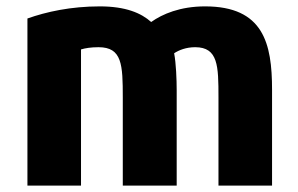

<svg xmlns="http://www.w3.org/2000/svg" viewBox="-20 -572 933 602"><path d="M833 10H665V-267C665 -365 664 -424 592 -424C564 -424 541 -415 526 -405C532 -374 534 -322 534 -289V10H365V-266C365 -369 363 -424 289 -424C265 -424 247 -421 234 -417V10H66V-514C125 -535 202 -552 293 -552C374 -552 423 -531 454 -503C489 -528 545 -552 623 -552C806 -552 833 -436 833 -291Z"/></svg>

Font: Repo ExtraBold
Style: Bold
Weight: 700
Designer: Stefan Peev
Foundry: Context Ltd
Version: Version 1.502